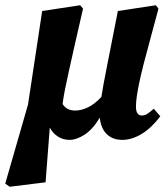

<svg xmlns="http://www.w3.org/2000/svg" viewBox="-38 -519 632 733"><path d="M429 15Q392 15 369.5 -7Q347 -29 343 -70Q316 -25 285 -5Q254 15 228 15Q202 15 182.5 2Q163 -11 152 -32L136 177L-1 194L-18 182L69 -120L123 -477L268 -499L279 -486Q260 -404 247 -346Q234 -288 225 -247.5Q216 -207 210 -177Q204 -147 201 -122Q216 -97 249 -97Q273 -97 298.5 -109.5Q324 -122 349 -149Q352 -169 357.5 -199Q363 -229 372 -274L412 -477L557 -499L567 -486L535 -367Q507 -266 494 -205Q481 -144 481 -112Q481 -78 504 -78Q515 -78 525.5 -85Q536 -92 549 -104L574 -75Q540 -30 502.5 -7.5Q465 15 429 15Z"/></svg>

Font: Source Serif Pro
Style: Bold Italic
Weight: 700
Italic angle: -12°
Designer: Frank Grießhammer
Foundry: Adobe Systems Incorporated
Version: Version 3.001;hotconv 1.0.111;makeotfexe 2.5.65597